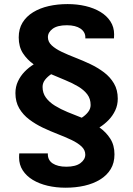

<svg xmlns="http://www.w3.org/2000/svg" viewBox="-20 -718 638 921"><path d="M294.7 182.4Q249 182.4 208.7 173Q168.4 163.5 137.5 145Q106.7 126.4 89.1 99.2Q71.5 72.1 71.5 37.3Q71.5 30.6 71.9 24.8Q72.3 19.1 72.3 17.9H209.5V21.9Q209.5 35.8 215.2 46.9Q220.9 58 232.6 65.8Q244.3 73.5 260.7 77.6Q277.1 81.7 298.3 81.7Q343 81.7 366.1 64.3Q389.1 46.9 389.1 23.7Q389.1 1.4 370.9 -15.6Q352.7 -32.5 322.9 -46.7Q293 -60.9 257.1 -74.8Q221.2 -88.7 185.6 -105.5Q150.1 -122.4 120.3 -144.9Q90.4 -167.4 72.2 -198.4Q54 -229.4 54 -271.4Q54 -302 66.1 -327.8Q78.2 -353.7 98.1 -374.2Q118 -394.7 141.7 -409.3Q110.2 -431.6 90 -462.6Q69.8 -493.7 69.8 -538.4Q69.8 -579.6 88 -609.4Q106.3 -639.3 138.7 -659.2Q171.2 -679.1 213.5 -688.8Q255.9 -698.4 304.2 -698.4Q349.9 -698.4 390.2 -689Q430.5 -679.5 461.4 -661Q492.3 -642.4 509.8 -615.2Q527.4 -588.1 527.4 -553.3Q527.4 -547.3 527 -541.2Q526.6 -535.1 526.6 -533.9H389.4V-538.9Q389.4 -552 383.3 -562.6Q377.2 -573.3 365.8 -581Q354.4 -588.7 338.1 -592.8Q321.8 -596.9 300.7 -596.9Q255.3 -596.9 232.5 -579.9Q209.8 -562.9 209.8 -539.7Q209.8 -517.4 228 -500.4Q246.2 -483.5 276 -469.3Q305.9 -455.1 341.8 -441.2Q377.7 -427.3 413.3 -410.5Q448.8 -393.6 478.7 -371.1Q508.5 -348.6 526.7 -317.6Q544.9 -286.6 544.9 -244.6Q544.9 -214 532.7 -188.2Q520.5 -162.3 500.7 -142Q480.9 -121.6 457 -106.7Q488.7 -84.4 508.9 -53Q529.1 -21.5 529.1 22.4Q529.1 63.6 510.9 93.4Q492.7 123.3 460.2 143.2Q427.7 163.1 385.4 172.8Q343 182.4 294.7 182.4ZM372 -153.3Q390 -164.6 402.3 -180.2Q414.7 -195.9 414.7 -214.2Q414.7 -244.3 398.6 -265.5Q382.5 -286.7 354.9 -303.1Q327.3 -319.5 293.9 -333.2Q260.6 -347 225.4 -362Q208.1 -350.6 196.2 -335.4Q184.2 -320.1 184.2 -301Q184.2 -271.7 200.3 -249.7Q216.4 -227.7 243.7 -210.9Q270.9 -194.1 304.2 -180.4Q337.5 -166.7 372 -153.3Z"/></svg>

Font: Archivo Variable SemiBold
Style: Regular
Weight: 600
Designer: Hector Gatti
Foundry: Omnibus-Type
Version: Version 2.001